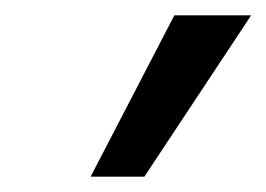

<svg xmlns="http://www.w3.org/2000/svg" viewBox="-20 -742 347 250"><path d="M168 -512H98L207 -722H307Z"/></svg>

Font: Perun
Style: Italic
Weight: 400
Italic angle: -12°
Foundry: Copyright (c) Stefan Peev, Context Ltd, 2016
Version: Version 1.027